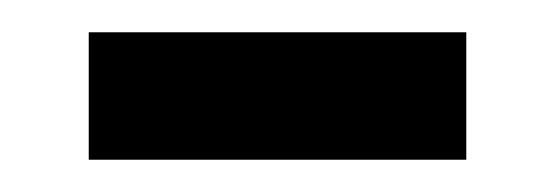

<svg xmlns="http://www.w3.org/2000/svg" viewBox="-20 -328 344 119"><path d="M35 -229H269V-308H35Z"/></svg>

Font: Noto Sans Gujarati UI SemiCondensed
Style: Regular
Weight: 400
Width: 4
Designer: Jelle Bosma - Monotype Design Team, Universal Thirst
Foundry: Monotype Imaging Inc.
Version: Version 2.106